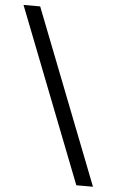

<svg xmlns="http://www.w3.org/2000/svg" viewBox="-55 -708 527 867"><g transform="rotate(5 208.0 -275.0)"><path d="M400 120H324.5L16 -670.5H91.5Z"/></g></svg>

Font: Anek Latin
Style: Regular
Weight: 400
Designer: Yesha Goshar
Foundry: Ek Type
Version: Version 1.003